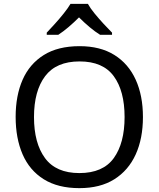

<svg xmlns="http://www.w3.org/2000/svg" viewBox="-20 -964 821 994"><path d="M720 -358Q720 -247 682.5 -164.5Q645 -82 572 -36Q499 10 391 10Q280 10 206.5 -36Q133 -82 97 -165Q61 -248 61 -359Q61 -469 97 -551Q133 -633 206.5 -679Q280 -725 392 -725Q499 -725 572 -679.5Q645 -634 682.5 -551.5Q720 -469 720 -358ZM156 -358Q156 -223 213 -145.5Q270 -68 391 -68Q513 -68 569 -145.5Q625 -223 625 -358Q625 -493 569 -569.5Q513 -646 392 -646Q271 -646 213.5 -569.5Q156 -493 156 -358ZM435 -944Q447 -922 469.5 -894.5Q492 -867 516.5 -840.5Q541 -814 560 -795V-784H498Q472 -800 444 -823.5Q416 -847 389 -874Q362 -847 335 -824Q308 -801 282 -784H222V-795Q241 -815 264.5 -841Q288 -867 310 -894.5Q332 -922 345 -944Z"/></svg>

Font: Noto Sans Limbu
Style: Regular
Weight: 400
Designer: Monotype Design Team
Foundry: Monotype Imaging Inc.
Version: Version 2.004; ttfautohint (v1.8.4.7-5d5b)